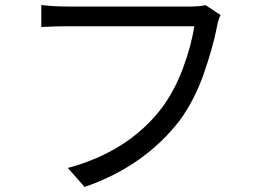

<svg xmlns="http://www.w3.org/2000/svg" viewBox="-20 -725 1040 767"><path d="M318 22 251 -54Q492 -119 625 -292Q678 -363 711.5 -454Q745 -545 756 -620H245Q198 -620 164 -618L145 -617V-705Q196 -699 245 -699H748Q772 -699 802 -704L861 -665Q851 -644 846 -615Q830 -533 793.5 -429Q757 -325 698 -244Q557 -61 318 22Z"/></svg>

Font: Source Han Sans & Saira Hybrid
Style: Regular
Weight: 400
Designer: Ryoko NISHIZUKA 西塚涼子 (kana & ideographs); Paul D. Hunt (Latin, Greek & Cyrillic); Wenlong ZHANG 张文龙 (bopomofo); Sandoll 
Foundry: Adobe Systems Incorporated
Version: Version 1.00;August 2, 2021;FontCreator 13.0.0.2675 64-bit